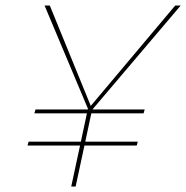

<svg xmlns="http://www.w3.org/2000/svg" viewBox="-20 -678 677 698"><path d="M637 -658 316 -280H506L502 -266H312L290 -163H481L477 -149H287L255 0H239L271 -149H80L84 -163H274L296 -266H105L109 -280H299L300 -282L142 -658H161L310 -293L617 -658Z"/></svg>

Font: EauTest Thin
Style: Italic
Weight: 250
Italic angle: -12°
Designer: Christian Thalmann (Catharsis Fonts)
Version: Version 0.001;PS 000.001;hotconv 1.0.88;makeotf.lib2.5.64775